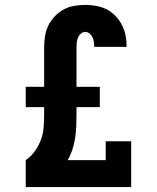

<svg xmlns="http://www.w3.org/2000/svg" viewBox="-20 -763 640 783"><path d="M85 0V-110Q107 -125 122.5 -147Q138 -169 147 -193.5Q156 -218 158 -244.5Q160 -271 160 -298V-326H85V-409H160V-569Q160 -592 163.5 -615Q167 -638 177 -658.5Q187 -679 203 -696Q219 -713 239 -724Q259 -735 282 -739Q305 -743 328 -743Q350 -743 372 -739Q394 -735 413.5 -725.5Q433 -716 449 -700Q465 -684 475.5 -664.5Q486 -645 491 -623.5Q496 -602 496 -580V-572H364V-575Q364 -584 362.5 -593.5Q361 -603 357 -611.5Q353 -620 345 -626.5Q337 -633 328 -633Q318 -633 310 -626Q302 -619 298 -609.5Q294 -600 293 -589.5Q292 -579 292 -569V-409H387V-326H292V-298Q292 -274 291 -249.5Q290 -225 286.5 -201Q283 -177 275.5 -154Q268 -131 256 -110H411V-187H515V0Z"/></svg>

Font: Iosevka HT Extrabold Extended
Style: Regular
Weight: 800
Width: 7
Monospace: yes
Designer: Belleve Invis
Foundry: Belleve Invis
Version: Version 32.3.0; ttfautohint (v1.8.4)